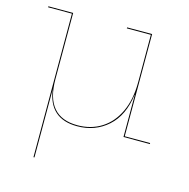

<svg xmlns="http://www.w3.org/2000/svg" viewBox="-107 -628 925 942"><g transform="rotate(15 355.0 -157.0)"><path d="M680 -5V0H546V-214H545Q531 -106 467 -49Q403 8 312 8Q169 8 150 -137V210H145V-519H24V-524H150V-187Q150 3 312 3Q381 3 434 -30.5Q487 -64 516.5 -127.5Q546 -191 546 -278V-519H424V-524H551V-5Z"/></g></svg>

Font: Hepta Slab Hairline
Style: Regular
Weight: 400
Designer: Michael LaGattuta
Foundry: Michael LaGattuta
Version: Version 1.100; ttfautohint (v1.8) -l 8 -r 50 -G 200 -x 14 -D